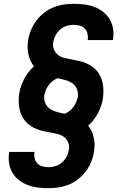

<svg xmlns="http://www.w3.org/2000/svg" viewBox="-20 -843 640 1006"><path d="M233 143Q205 143 177.5 139.5Q150 136 125 126.5Q100 117 79 100.5Q58 84 45 61.5Q32 39 27.5 11.5Q23 -16 28 -44Q28 -45 28 -45.5Q28 -46 29 -47H161Q161 -47 160.5 -46.5Q160 -46 160 -46Q158 -29 161.5 -13.5Q165 2 175.5 13Q186 24 201.5 28.5Q217 33 233 33Q252 33 270.5 27.5Q289 22 304 9Q319 -4 328.5 -21.5Q338 -39 341 -58Q345 -77 338 -95Q331 -113 316.5 -124.5Q302 -136 283 -140.5Q264 -145 245 -148.5Q226 -152 207.5 -156Q189 -160 171.5 -167Q154 -174 139 -184.5Q124 -195 112 -209Q100 -223 92.5 -240Q85 -257 81.5 -275.5Q78 -294 78 -314Q78 -334 81 -354Q84 -373 90.5 -392Q97 -411 106.5 -429.5Q116 -448 129 -464.5Q142 -481 158 -495Q136 -523 128.5 -559.5Q121 -596 128 -635Q132 -661 143 -687Q154 -713 171 -735.5Q188 -758 211 -776Q234 -794 260 -804.5Q286 -815 313 -819Q340 -823 367 -823Q395 -823 422.5 -819.5Q450 -816 475 -806.5Q500 -797 521 -780.5Q542 -764 555 -741.5Q568 -719 572.5 -691.5Q577 -664 572 -636Q572 -635 572 -634.5Q572 -634 571 -633H439Q439 -633 439.5 -633.5Q440 -634 440 -634Q442 -651 438.5 -666.5Q435 -682 424.5 -693Q414 -704 398.5 -708.5Q383 -713 367 -713Q348 -713 329.5 -707.5Q311 -702 296 -689Q281 -676 271.5 -658.5Q262 -641 259 -622Q255 -603 262 -585Q269 -567 283.5 -555.5Q298 -544 317 -539.5Q336 -535 355 -531.5Q374 -528 392.5 -524Q411 -520 428.5 -513Q446 -506 461 -495.5Q476 -485 488 -471Q500 -457 507.5 -440Q515 -423 518.5 -404.5Q522 -386 522 -366Q522 -346 519 -326Q516 -307 509.5 -288Q503 -269 493.5 -250.5Q484 -232 471 -215.5Q458 -199 442 -185Q464 -157 471.5 -120.5Q479 -84 472 -45Q468 -19 457 7Q446 33 429 55.5Q412 78 389 96Q366 114 340 124.5Q314 135 287 139Q260 143 233 143ZM319 -247Q332 -252 344 -261.5Q356 -271 365 -283Q374 -295 379.5 -308.5Q385 -322 388 -336Q391 -357 383 -376.5Q375 -396 358.5 -407Q342 -418 322 -423.5Q302 -429 281 -433Q268 -428 256 -418.5Q244 -409 235 -397Q226 -385 220.5 -371.5Q215 -358 212 -344Q209 -323 217 -303.5Q225 -284 241.5 -273Q258 -262 278 -256.5Q298 -251 319 -247Z"/></svg>

Font: Iosevka SS04 XBd Ex Obl
Style: Regular
Weight: 800
Width: 7
Italic angle: -9°
Monospace: yes
Designer: Belleve Invis
Foundry: Belleve Invis
Version: Version 19.0.0; ttfautohint (v1.8.4)